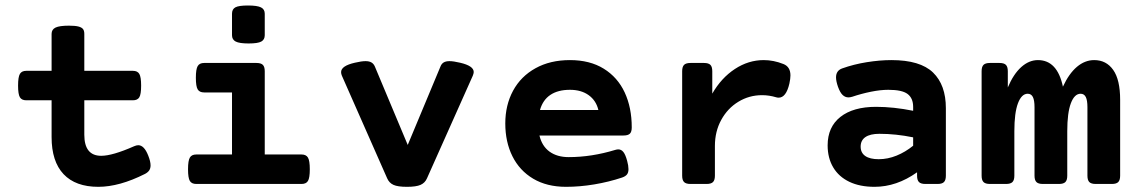

<svg xmlns="http://www.w3.org/2000/svg" viewBox="-20 -686 4237 716"><path d="M541.5 -69.3Q541.5 -58.1 536.4 -50.5Q531.2 -43 521 -37.6Q425.3 10.7 346.7 10.7Q261.7 10.7 217 -36.6Q172.4 -84 172.4 -174.8V-312H78.1Q61 -312 54.2 -323.2Q47.4 -334.5 47.4 -366.7Q47.4 -398.9 54.2 -410.4Q61 -421.9 78.1 -421.9H172.4V-559.6Q172.4 -576.2 187.3 -583.3Q202.1 -590.3 236.8 -590.3Q259.8 -590.3 272.2 -587.2Q284.7 -584 289.6 -577.6Q294.4 -571.3 294.4 -559.6V-421.9H475.6Q492.7 -421.9 499.5 -410.4Q506.3 -398.9 506.3 -366.7Q506.3 -334.5 499.5 -323.2Q492.7 -312 475.6 -312H294.4V-183.6Q294.4 -105 357.4 -105Q399.4 -105 480 -140.6Q488.8 -144.5 495.6 -144.5Q517.6 -144.5 532.7 -106Q541.5 -84 541.5 -69.3Z M967.3 -634.8V-554.7Q967.3 -538.1 954.3 -531Q941.4 -523.9 907.2 -523.9Q873 -523.9 859.1 -531Q845.2 -538.1 845.2 -554.7V-634.8Q845.2 -651.9 857.9 -658.7Q870.6 -665.5 904.8 -665.5Q939.5 -665.5 953.4 -658.4Q967.3 -651.4 967.3 -634.8ZM967.3 -420.4V-109.9H1104.5Q1121.6 -109.9 1128.4 -98.4Q1135.3 -86.9 1135.3 -54.7Q1135.3 -22.5 1128.4 -11.2Q1121.6 0 1104.5 0H711.9Q694.8 0 688 -11.2Q681.2 -22.5 681.2 -54.7Q681.2 -86.9 688 -98.4Q694.8 -109.9 711.9 -109.9H845.2V-341.3H741.2Q724.1 -341.3 717.3 -352.5Q710.4 -363.8 710.4 -396Q710.4 -428.2 717.3 -439.7Q724.1 -451.2 741.2 -451.2H936.5Q953.1 -451.2 960.2 -444.1Q967.3 -437 967.3 -420.4Z M1746.6 -417.5Q1746.6 -412.6 1743.2 -403.8L1572.3 -21Q1564.9 -3.9 1548.3 3.4Q1531.7 10.7 1497.6 10.7Q1463.4 10.7 1447.3 3.4Q1431.2 -3.9 1423.8 -21L1254.9 -403.8Q1252 -410.6 1252 -417Q1252 -440.4 1303.2 -452.1Q1328.1 -458 1343.3 -458Q1356.9 -458 1365.2 -453.1Q1373.5 -448.2 1377.9 -438L1500.5 -145.5L1622.6 -438Q1626.5 -448.2 1634.5 -453.1Q1642.6 -458 1656.2 -458Q1670.9 -458 1695.8 -452.1Q1746.6 -440.4 1746.6 -417.5Z M2335.9 -210.9Q2335.9 -194.3 2328.9 -187.5Q2321.8 -180.7 2305.2 -180.7H1991.7Q2001 -141.1 2029.3 -120.6Q2057.6 -100.1 2100.6 -100.1Q2186 -100.1 2274.4 -127Q2280.3 -128.9 2286.1 -128.9Q2296.9 -128.9 2304.7 -119.1Q2312.5 -109.4 2318.8 -85.9Q2323.7 -67.9 2323.7 -55.2Q2323.7 -42.5 2318.1 -35.4Q2312.5 -28.3 2299.8 -23.9Q2250 -7.3 2196 1.7Q2142.1 10.7 2090.8 10.7Q2019.5 10.7 1968.5 -19.5Q1917.5 -49.8 1890.9 -103.3Q1864.3 -156.7 1864.3 -225.6Q1864.3 -293.9 1893.3 -347.7Q1922.4 -401.4 1977.1 -431.6Q2031.7 -461.9 2105.5 -461.9Q2179.7 -461.9 2231.4 -429.9Q2283.2 -397.9 2309.6 -341.3Q2335.9 -284.7 2335.9 -210.9ZM1993.7 -275.9H2211.4Q2203.1 -311 2175.3 -331.1Q2147.5 -351.1 2105.5 -351.1Q2061 -351.1 2032.7 -332.3Q2004.4 -313.5 1993.7 -275.9Z M2901.4 -447.3Q2927.7 -437 2927.7 -404.8Q2927.7 -392.6 2923.8 -374.5Q2911.6 -321.8 2883.8 -321.8Q2878.9 -321.8 2874.5 -323.2Q2848.1 -331.1 2821.8 -331.1Q2773.9 -331.1 2733.6 -306.6Q2693.4 -282.2 2669.7 -239Q2646 -195.8 2646 -141.6V-30.8Q2646 -14.2 2638.9 -7.1Q2631.8 0 2615.2 0H2554.7Q2538.1 0 2531 -7.1Q2523.9 -14.2 2523.9 -30.8V-420.4Q2523.9 -437 2531 -444.1Q2538.1 -451.2 2554.7 -451.2H2605.5Q2622.1 -451.2 2629.2 -444.1Q2636.2 -437 2636.2 -420.4V-336.9Q2669.9 -395.5 2720.5 -428.7Q2771 -461.9 2828.1 -461.9Q2864.7 -461.9 2901.4 -447.3Z M3507.3 -282.7V-30.8Q3507.3 -14.2 3500.2 -7.1Q3493.2 0 3476.6 0H3430.7Q3414.1 0 3407 -7.1Q3399.9 -14.2 3399.9 -30.8V-43.5Q3323.7 10.7 3241.2 10.7Q3186.5 10.7 3147.2 -8.1Q3107.9 -26.9 3087.2 -61.8Q3066.4 -96.7 3066.4 -144Q3066.4 -212.4 3114 -250Q3161.6 -287.6 3247.1 -287.6Q3312 -287.6 3385.3 -272.9V-287.1Q3385.3 -319.8 3364.7 -335.4Q3344.2 -351.1 3292.5 -351.1Q3263.7 -351.1 3228.3 -344Q3192.9 -336.9 3158.2 -325.2Q3149.9 -322.8 3144 -322.8Q3131.8 -322.8 3122.3 -331.8Q3112.8 -340.8 3105 -362.3Q3097.7 -383.3 3097.7 -397.5Q3097.7 -422.4 3120.1 -430.7Q3163.6 -446.3 3212.4 -454.1Q3261.2 -461.9 3304.2 -461.9Q3411.6 -461.9 3459.5 -415.5Q3507.3 -369.1 3507.3 -282.7ZM3256.8 -92.3Q3290.5 -92.3 3323.5 -105.7Q3356.4 -119.1 3385.3 -142.6V-173.8Q3320.8 -187 3259.3 -187Q3225.1 -187 3207.3 -174.8Q3189.5 -162.6 3189.5 -139.2Q3189.5 -116.2 3206.8 -104.2Q3224.1 -92.3 3256.8 -92.3Z M4157.2 -314V-30.8Q4157.2 -14.2 4150.1 -7.1Q4143.1 0 4126.5 0H4065.9Q4049.3 0 4042.2 -7.1Q4035.2 -14.2 4035.2 -30.8V-286.1Q4035.2 -312 4029.1 -324.2Q4022.9 -336.4 4009.8 -336.4Q3986.8 -336.4 3973.4 -300.8Q3960 -265.1 3960 -196.8V-30.8Q3960 -14.2 3952.9 -7.1Q3945.8 0 3929.2 0H3868.7Q3852.1 0 3845 -7.1Q3837.9 -14.2 3837.9 -30.8V-286.1Q3837.9 -312 3831.8 -324.2Q3825.7 -336.4 3812.5 -336.4Q3789.6 -336.4 3776.1 -300.8Q3762.7 -265.1 3762.7 -196.8V-30.8Q3762.7 -14.2 3755.6 -7.1Q3748.5 0 3731.9 0H3671.4Q3654.8 0 3647.7 -7.1Q3640.6 -14.2 3640.6 -30.8V-420.4Q3640.6 -437 3647.7 -444.1Q3654.8 -451.2 3671.4 -451.2H3707.5Q3724.1 -451.2 3731.2 -444.1Q3738.3 -437 3738.3 -420.4V-359.9Q3759.3 -409.7 3788.3 -435.8Q3817.4 -461.9 3850.6 -461.9Q3922.9 -461.9 3943.8 -362.8Q3966.3 -411.6 3996.1 -436.8Q4025.9 -461.9 4060.5 -461.9Q4105.5 -461.9 4131.3 -425.3Q4157.2 -388.7 4157.2 -314Z"/></svg>

Font: Courier Prime Sans
Style: Bold
Weight: 700
Designer: Alan Dague-Greene
Foundry: Quote-Unquote Apps
Version: Version 3.020